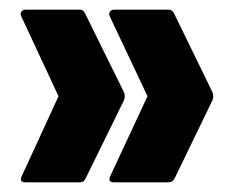

<svg xmlns="http://www.w3.org/2000/svg" viewBox="-20 -463 484 397"><path d="M216 -86Q201 -86 209 -101L285 -264L208 -427Q204 -434 207 -438.5Q210 -443 216 -443H328Q337 -443 341 -433L419 -273Q423 -264 419 -255L341 -94Q337 -86 328 -86ZM33 -86Q18 -86 26 -101L101 -264L25 -427Q21 -434 24 -438.5Q27 -443 33 -443H145Q153 -443 157 -433L236 -273Q240 -264 236 -255L157 -94Q154 -86 145 -86Z"/></svg>

Font: Sofia Sans Extra Condensed Black
Style: Regular
Weight: 900
Designer: Botio Nikoltchev, Ani Petrova
Foundry: lettersoup
Version: Version 4.101